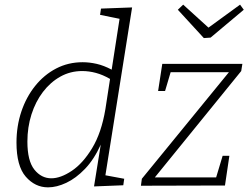

<svg xmlns="http://www.w3.org/2000/svg" viewBox="-20 -800 1078 827"><path d="M187 7Q131 7 91 -39Q51 -85 51 -186Q51 -257 72 -319.5Q93 -382 131.5 -430Q170 -478 222 -505Q274 -532 336 -532Q365 -532 396 -525Q427 -518 461 -500L495 -719L411 -736L415 -763L549 -768L434 -45L515 -30L511 -2L385 3L414 -177Q385 -113 346 -72.5Q307 -32 265.5 -12.5Q224 7 187 7ZM201 -32Q241 -32 289 -64Q337 -96 377 -162Q417 -228 434 -330L454 -460Q423 -478 393 -486Q363 -494 334 -494Q283 -494 240 -470Q197 -446 165 -404Q133 -362 115.5 -307Q98 -252 98 -190Q98 -107 128 -69.5Q158 -32 201 -32ZM968 -129 949 -1 587 0 591 -30 966 -489H715L691 -408H661L679 -525H1024L1019 -494L647 -36H911L939 -129ZM1014 -780 1030 -758 887 -638 858 -636 746 -758 769 -780 878 -681Z"/></svg>

Font: Bitter Light
Style: Italic
Weight: 300
Italic angle: -9°
Designer: Sol Matas, and Bitter project Authors
Foundry: Sol Matas
Version: Version 2.001